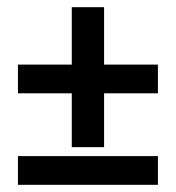

<svg xmlns="http://www.w3.org/2000/svg" viewBox="-20 -560 490 535"><path d="M180 -150V-300H30V-380H180V-540H270V-380H420V-300H270V-150ZM30 -45V-125H420V-45Z"/></svg>

Font: Cuprum
Style: Regular
Weight: 400
Designer: Jovanny Lemonad
Foundry: Jovanny Lemonad
Version: Version 3.000